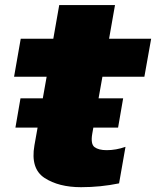

<svg xmlns="http://www.w3.org/2000/svg" viewBox="-20 -750 632 778"><path d="M42.5 -233H458.5L479 -351.5H63ZM308.5 8.5Q387.5 8.5 462.5 -7L488.5 -155Q450 -141.5 412.5 -141.5Q379.5 -141.5 363 -154Q346.5 -166.5 354 -209L395 -439H565L592.5 -593H422L446 -729.5H220L196 -593H64L37 -439H169L119.5 -161Q103 -66.5 160.5 -29Q218 8.5 308.5 8.5Z"/></svg>

Font: Anybody Thin Black
Style: Italic
Weight: 900
Italic angle: -10°
Version: Version 1.113;gftools[0.9.25]